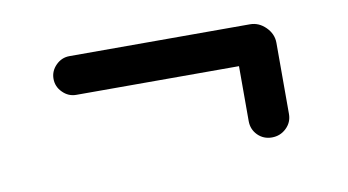

<svg xmlns="http://www.w3.org/2000/svg" viewBox="-37 -446 640 353"><g transform="rotate(-10 282.5 -269.0)"><path d="M410.2 -200.2V-302.7H106.4Q91.8 -302.7 81.1 -313.5Q70.3 -324.2 70.3 -338.9Q70.3 -353.5 81.1 -364.3Q91.8 -375 106.4 -375H443.4Q460 -375 472.7 -362.3Q485.4 -349.6 485.4 -333V-200.2Q485.4 -184.6 474.1 -173.8Q462.9 -163.1 447.3 -163.1Q431.6 -163.1 420.9 -173.8Q410.2 -184.6 410.2 -200.2Z"/></g></svg>

Font: jf-openhuninn-2.0
Style: Regular
Weight: 400
Designer: [Kosugi Maru]
Designed by MOTOYA      

[Varela Round]
Joe Prince (Latin component); Avraham Cornfeld (Hebrew component)
Foundry: justfont CO.,LTD.
Version: 2.0